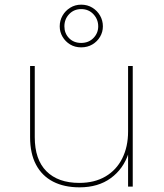

<svg xmlns="http://www.w3.org/2000/svg" viewBox="-20 -800 704 823"><path d="M321 3Q255 3 207.5 -21.5Q160 -46 134.5 -94Q109 -142 109 -212V-517H129V-212Q129 -116 179 -66Q229 -16 320 -16Q385 -16 432 -43.5Q479 -71 504 -121Q529 -171 529 -236V-517H549V0H529V-146L531 -143Q509 -76 455 -36.5Q401 3 321 3ZM328 -597Q301 -597 280.5 -609.5Q260 -622 248 -642.5Q236 -663 236 -687Q236 -712 248 -733Q260 -754 281 -767Q302 -780 328 -780Q355 -780 376 -767Q397 -754 409 -733Q421 -712 421 -687Q421 -663 409 -642.5Q397 -622 376 -609.5Q355 -597 328 -597ZM328 -616Q360 -616 380.5 -637Q401 -658 401 -687Q401 -717 380.5 -739Q360 -761 328 -761Q297 -761 276.5 -739.5Q256 -718 256 -687Q256 -657 276 -636.5Q296 -616 328 -616Z"/></svg>

Font: Montserrat Thin Thin
Style: Regular
Weight: 250
Version: Version 9.000